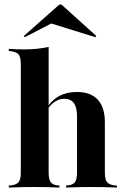

<svg xmlns="http://www.w3.org/2000/svg" viewBox="-20 -842 563 862"><path d="M135.5 -2.4Q109.7 -2.4 83.1 -2Q56.5 -1.6 19.4 0V-8.9L29.8 -9.7Q54.8 -12.9 64.1 -25Q73.4 -37.1 73.4 -66.9V-208.9H198.4V-66.9Q198.4 -37.1 207.3 -24.6Q216.1 -12.1 238.7 -9.7L246.8 -8.9V0Q210.5 -1.6 185.5 -2Q160.5 -2.4 135.5 -2.4ZM325.8 -208.9V-319.4Q325.8 -359.7 311.7 -379Q297.6 -398.4 268.5 -398.4Q239.5 -398.4 214.9 -376.6Q190.3 -354.8 171.8 -307.3L169.4 -310.5Q191.1 -373.4 230.2 -401.2Q269.4 -429 325.8 -429Q387.1 -429 419 -394.4Q450.8 -359.7 450.8 -293.5V-208.9ZM387.9 -2.4Q363.7 -2.4 338.3 -2Q312.9 -1.6 276.6 0V-8.9L284.7 -9.7Q308.1 -12.1 316.9 -24.6Q325.8 -37.1 325.8 -66.9V-208.9H450.8V-66.9Q450.8 -37.1 460.1 -25Q469.4 -12.9 493.5 -9.7L504.8 -8.9V0Q466.9 -1.6 440.7 -2Q414.5 -2.4 387.9 -2.4ZM73.4 -208.9V-554.8Q73.4 -584.7 64.1 -596.8Q54.8 -608.9 28.2 -612.1L19.4 -613.7V-622.6Q41.1 -621 57.7 -620.6Q74.2 -620.2 90.3 -620.2Q119.4 -620.2 146 -623Q172.6 -625.8 198.4 -631.5V-622.6V-208.9ZM91.1 -675 87.1 -680.6 246.8 -821.8H255.6L412.1 -680.6L408.1 -675L184.7 -744.4L256.5 -760.5Z"/></svg>

Font: Playfair 144pt SemiCondensed ExtraBold
Style: Regular
Weight: 800
Width: 4
Designer: Claus Eggers Sørensen
Foundry: Claus Eggers Sørensen
Version: Version 2.203